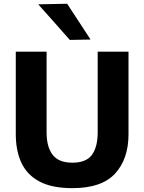

<svg xmlns="http://www.w3.org/2000/svg" viewBox="-20 -988 768 1022"><path d="M365.5 13.5Q256.5 13.5 190.2 -21.8Q124 -57 94 -121.5Q64 -186 64 -274V-713H228V-283Q228 -206 260.2 -164Q292.5 -122 365 -122Q439 -122 469.5 -164Q500 -206 500 -283.5V-713H664V-273.5Q664 -141.5 592.5 -64Q521 13.5 365.5 13.5ZM351.5 -775.5Q310.5 -822 269 -869Q227 -916 183.5 -965L337.5 -968Q369 -920 400 -872.5Q430.5 -825 462 -777.5Z"/></svg>

Font: Heraclito
Style: Bold
Weight: 700
Designer: Kostas Bartsokas (font) & Cristiano Sobral (main changes)
Foundry: Kostas Bartsokas (font) & Cristiano Sobral (main changes)
Version: Version 1.00;July 8, 2020;FontCreator 13.0.0.2655 64-bit